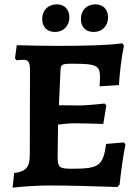

<svg xmlns="http://www.w3.org/2000/svg" viewBox="-20 -853 636 883"><path d="M233 -706C272 -706 299 -734 299 -773C299 -808 278 -833 241 -833C201 -833 174 -805 174 -766C174 -731 195 -706 233 -706ZM411 -706C450 -706 477 -734 477 -773C477 -808 456 -833 418 -833C379 -833 352 -805 352 -766C352 -731 372 -706 411 -706ZM550 -198 468 -191C454 -90 436 -77 310 -77C252 -77 245 -83 245 -137L247 -280C270 -283 299 -286 324 -286C361 -286 420 -284 455 -283L469 -368L461 -377C421 -372 366 -368 345 -368C316 -368 271 -369 251 -369L258 -526C259 -557 264 -560 312 -560C426 -560 440 -552 440 -496C440 -487 439 -467 438 -456L527 -462C530 -516 539 -592 550 -643L542 -654C481 -645 382 -642 238 -642C184 -642 103 -644 57 -645L49 -585L55 -576C64 -577 78 -578 86 -578C112 -578 118 -568 118 -524L117 -143C117 -84 101 -65 45 -57L38 10C90 4 160 0 209 0C280 0 411 3 520 7L530 -4C536 -62 547 -140 557 -189Z"/></svg>

Font: Alegreya SC
Style: Bold
Weight: 700
Designer: Juan Pablo del Peral
Foundry: Huerta Tipografica
Version: Version 2.007;PS 002.007;hotconv 1.0.88;makeotf.lib2.5.64775